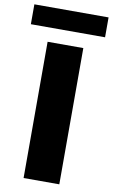

<svg xmlns="http://www.w3.org/2000/svg" viewBox="-138 -976 604 1027"><g transform="rotate(10 163.5 -462.5)"><path d="M67 0V-740H261V0ZM-37.5 -817V-925H365.5V-817Z"/></g></svg>

Font: Encode Sans Semi Expanded ExtraBold
Style: Regular
Weight: 800
Width: 6
Designer: Multiple Designers
Foundry: Impallari Type
Version: Version 3.000; ttfautohint (v1.8.3) -l 8 -r 50 -G 200 -x 14 